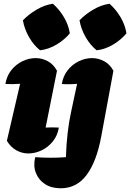

<svg xmlns="http://www.w3.org/2000/svg" viewBox="-20 -814 699 1031"><path d="M296 -129Q289 -86 264 -55Q239 -24 204 -7Q169 10 132 10Q98 10 67.5 -7Q37 -24 17 -58L88 -364Q47 -361 9 -363Q16 -406 40.5 -437Q65 -468 100 -485Q135 -502 171 -502Q206 -502 236.5 -485.5Q267 -469 286 -434L225 -129Q260 -131 296 -129ZM264 -794Q299 -763 323.5 -721.5Q348 -680 355 -635Q327 -601 284 -575Q241 -549 195 -544Q161 -571 136 -614.5Q111 -658 103 -705Q134 -737 176 -762Q218 -787 264 -794ZM589 -434 524 -83Q499 53 445.5 125Q392 197 306 197Q256 197 221.5 174.5Q187 152 172.5 114Q158 76 169 30Q254 36 334 30Q336 -40 343.5 -102.5Q351 -165 362 -214L394 -364Q352 -360 312 -363Q319 -406 343.5 -437Q368 -468 403 -485Q438 -502 474 -502Q508 -502 539 -485.5Q570 -469 589 -434ZM568 -794Q603 -763 627.5 -721.5Q652 -680 659 -635Q631 -601 588 -575Q545 -549 499 -544Q465 -571 440 -614.5Q415 -658 407 -705Q438 -737 480 -762Q522 -787 568 -794Z"/></svg>

Font: Piazzolla Black
Style: Italic
Weight: 900
Italic angle: -11.3°
Designer: Juan Pablo del Peral
Foundry: Huerta Tipografica
Version: Version 1.330